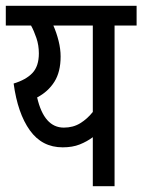

<svg xmlns="http://www.w3.org/2000/svg" viewBox="-20 -642 491 662"><path d="M451 -622V-554H375V0H300V-169Q280 -154 255 -144Q230 -134 196 -134Q125 -134 83 -192.5Q41 -251 27 -354Q70 -367 92 -390.5Q114 -414 114 -458Q114 -486 105.5 -511Q97 -536 87 -554H0V-622ZM108 -306Q132 -202 200 -202Q232 -202 256.5 -217Q281 -232 300 -256V-554H164Q175 -529 182 -501Q189 -473 189 -447Q189 -394 167.5 -360Q146 -326 108 -306Z"/></svg>

Font: Noto Sans ExtraCondensed
Style: Regular
Weight: 400
Width: 2
Designer: Monotype Design Team
Foundry: Monotype Imaging Inc.
Version: Version 2.013; ttfautohint (v1.8.4.7-5d5b)